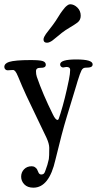

<svg xmlns="http://www.w3.org/2000/svg" viewBox="-27 -702 453 897"><path d="M262.2 -548.8Q251.5 -540 237.5 -528.6Q223.6 -517.1 218.5 -513.2Q213.4 -509.3 206.3 -505.9Q199.2 -502.4 192.4 -502.4Q176.3 -502.4 176.3 -517.6Q176.3 -523.4 179.9 -530.5Q183.6 -537.6 187.7 -543.5Q191.9 -549.3 202.4 -562.7Q212.9 -576.2 220.2 -585.9Q232.9 -603 245.4 -623.5Q257.8 -644 265.1 -652.8Q272 -661.6 275.9 -666.3Q279.8 -670.9 287.1 -676.5Q294.4 -682.1 300.8 -682.1Q318.8 -682.1 334.5 -666.7Q350.1 -651.4 350.1 -628.4Q350.1 -608.4 335 -596.7Q324.2 -588.4 300.3 -574.2Q276.4 -560.1 262.2 -548.8ZM121.1 74.7Q130.4 74.7 137 79.6Q143.6 84.5 146 88.9Q148.4 93.3 151.9 102.1Q156.2 113.3 166 113.3Q169.4 113.3 172.1 112.3Q174.8 111.3 176.5 110.4Q178.2 109.4 179.9 106.4Q181.6 103.5 182.4 102.1Q183.1 100.6 184.6 96.2Q186 91.8 187 89.8Q194.8 70.3 201.2 41Q203.1 30.3 203.1 -11.2Q203.1 -30.3 189.9 -59.1Q177.7 -85 147.5 -147.5Q117.2 -210 96.4 -254.6Q75.7 -299.3 58.1 -342.8Q49.8 -362.8 44.4 -368.9Q39.1 -375 34.2 -375Q30.3 -375 20.8 -374.3Q11.2 -373.5 8.8 -373.5Q2 -373.5 -2.4 -378.2Q-6.8 -382.8 -6.8 -389.2Q-6.8 -405.3 15.1 -412.6Q42.5 -421.4 116.2 -421.4Q159.2 -421.4 173.1 -416.5Q187 -411.6 187 -399.4Q187 -392.1 180.9 -388.4Q174.8 -384.8 157.2 -384.8Q149.9 -384.8 145.5 -380.9Q141.1 -377 141.1 -370.6Q141.1 -354.5 145 -343.3Q172.9 -262.2 220.2 -167Q232.4 -141.6 242.2 -141.6Q245.1 -141.6 247.3 -147Q249.5 -152.3 255.9 -172.9Q276.4 -238.3 294.9 -329.1Q300.8 -358.4 300.8 -376Q300.8 -389.2 283.2 -389.2Q279.8 -389.2 275.1 -387.9Q270.5 -386.7 268.1 -386.7Q262.7 -386.7 258.3 -390.6Q253.9 -394.5 253.9 -400.9Q253.9 -424.3 329.1 -424.3Q405.8 -424.3 405.8 -401.4Q405.8 -392.6 398.2 -389.2Q390.6 -385.7 372.1 -385.7Q360.4 -385.7 353.8 -373.3Q347.2 -360.8 335.4 -322.8Q332 -311 330.1 -304.7L284.2 -153.8Q262.7 -83.5 231.9 44.4Q202.6 174.8 128.9 174.8Q101.6 174.8 86.7 159.4Q71.8 144 71.8 123.5Q71.8 103 85.4 88.9Q99.1 74.7 121.1 74.7Z"/></svg>

Font: Cooper*
Style: Regular
Weight: 400
Designer: Owen Earl
Foundry: indestructible type*
Version: Version 0.001